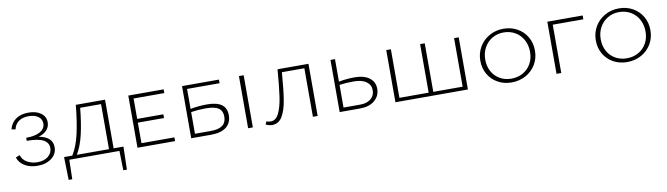

<svg xmlns="http://www.w3.org/2000/svg" viewBox="-35 -985 5819 1675"><g transform="rotate(-10 2874.5 -148.0)"><path d="M401 -131Q401 -71 352 -33.5Q303 4 227 4Q162 4 115 -24Q68 -52 52 -100L88 -115Q102 -71 142.5 -49Q183 -27 232 -27Q291 -27 327 -56.5Q363 -86 363 -131Q363 -177 318 -202Q273 -227 171 -227V-254Q251 -254 295.5 -280Q340 -306 340 -351Q340 -390 308.5 -413Q277 -436 224 -436Q169 -436 135 -411Q101 -386 92 -342L57 -349Q72 -406 116 -436.5Q160 -467 227 -467Q296 -467 337.5 -436.5Q379 -406 379 -355Q379 -315 353 -286.5Q327 -258 280 -244Q401 -222 401 -131Z M988 172H956L952 0H508L504 172H472L467 -31H540Q585 -103 609 -209.5Q633 -316 647 -462H906V-31H993ZM865 -31V-430H680Q667 -297 644 -198Q621 -99 580 -31Z M1445 -33V0H1112V-462H1425V-429H1153V-248H1385V-215H1153V-33Z M1946 -142Q1946 -74 1899.5 -37Q1853 0 1764 0H1588V-462H1915V-430H1627V-253Q1698 -267 1774 -267Q1861 -267 1903.5 -236Q1946 -205 1946 -142ZM1905 -137Q1905 -188 1870.5 -211.5Q1836 -235 1756 -235Q1692 -235 1627 -225V-33H1768Q1837 -33 1871 -58.5Q1905 -84 1905 -137Z M2092 -462H2134V0H2092Z M2708 0H2666V-430H2467Q2455 -274 2440.5 -185.5Q2426 -97 2394 -44Q2362 9 2304 9Q2279 9 2248 -5L2259 -31Q2279 -24 2297 -24Q2343 -24 2369.5 -78Q2396 -132 2409 -220.5Q2422 -309 2434 -462H2708Z M3261 -144Q3261 -80 3213 -40Q3165 0 3086 0H2903V-462H2943V-263Q3016 -276 3082 -276Q3167 -276 3214 -240.5Q3261 -205 3261 -144ZM3220 -138Q3220 -186 3181 -214Q3142 -242 3069 -242Q3002 -242 2943 -234V-33H3090Q3150 -33 3185 -61.5Q3220 -90 3220 -138Z M4039 -462V0H3397V-462H3438V-32H3697V-462H3738V-32H3998V-462Z M4189 -227Q4189 -294 4221 -349Q4253 -404 4309.5 -436Q4366 -468 4435 -468Q4503 -468 4557.5 -437.5Q4612 -407 4643 -353.5Q4674 -300 4674 -233Q4674 -165 4641.5 -110.5Q4609 -56 4552.5 -25Q4496 6 4427 6Q4359 6 4304.5 -24.5Q4250 -55 4219.5 -108Q4189 -161 4189 -227ZM4630 -229Q4630 -288 4604.5 -335.5Q4579 -383 4533.5 -409.5Q4488 -436 4431 -436Q4375 -436 4330 -409.5Q4285 -383 4259 -336Q4233 -289 4233 -230Q4233 -171 4258 -125Q4283 -79 4328 -53Q4373 -27 4430 -27Q4487 -27 4532.5 -52.5Q4578 -78 4604 -124Q4630 -170 4630 -229Z M5137 -428H4866V0H4824V-462H5137Z M5212 -227Q5212 -294 5244 -349Q5276 -404 5332.5 -436Q5389 -468 5458 -468Q5526 -468 5580.5 -437.5Q5635 -407 5666 -353.5Q5697 -300 5697 -233Q5697 -165 5664.5 -110.5Q5632 -56 5575.5 -25Q5519 6 5450 6Q5382 6 5327.5 -24.5Q5273 -55 5242.5 -108Q5212 -161 5212 -227ZM5653 -229Q5653 -288 5627.5 -335.5Q5602 -383 5556.5 -409.5Q5511 -436 5454 -436Q5398 -436 5353 -409.5Q5308 -383 5282 -336Q5256 -289 5256 -230Q5256 -171 5281 -125Q5306 -79 5351 -53Q5396 -27 5453 -27Q5510 -27 5555.5 -52.5Q5601 -78 5627 -124Q5653 -170 5653 -229Z"/></g></svg>

Font: Ysabeau SC Light
Style: Regular
Weight: 300
Designer: Christian Thalmann (Catharsis Fonts)
Version: Version 0.003